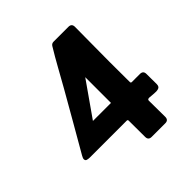

<svg xmlns="http://www.w3.org/2000/svg" viewBox="-163 -708 827 827"><g transform="rotate(-45 250.0 -294.5)"><path d="M295.4 0Q275.4 0 275.4 -20L274.9 -119.1Q274.9 -125.5 269 -125.5H43.9Q37.6 -125.5 29.1 -127.4Q20.5 -129.4 20.5 -138.7Q20.5 -143.1 22.7 -147.5Q24.9 -151.9 26.9 -155.8Q64.5 -220.7 101.6 -285.4Q138.7 -350.1 175.8 -415Q198.7 -455.6 221.7 -497.1Q244.6 -538.6 269 -578.6Q274.9 -588.9 286.6 -588.9H377Q397 -588.9 397 -568.8Q397 -515.6 396.2 -462.6Q395.5 -409.7 395.5 -356.4L396 -233.9Q396 -227.5 401.9 -227.5H451.2Q471.2 -227.5 471.2 -207.5Q471.2 -192.4 471.4 -177Q471.7 -161.6 471.7 -146Q471.7 -129.9 460.4 -126.5Q449.2 -123 434.3 -124.8Q419.4 -126.5 408.2 -127Q397 -127.4 397 -119.1L397.9 -20Q397.9 0 378.4 0ZM165 -227.5H274.9V-384.3Z"/></g></svg>

Font: Belanosima
Style: Regular
Weight: 400
Designer: The DocRepair Project, Santiago Orozco
Foundry: Google
Version: Version 2.000